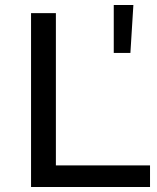

<svg xmlns="http://www.w3.org/2000/svg" viewBox="-20 -753 634 773"><path d="M105 0V-700H205V-87H584V0ZM438 -540V-733H517L505 -540Z"/></svg>

Font: MOST Montserrat Medium
Style: Regular
Weight: 500
Designer: Julieta Ulanovsky
Foundry: Julieta Ulanovsky
Version: Version 8.000;March 11, 2024;FontCreator 15.0.0.2926 64-bit